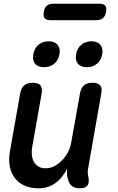

<svg xmlns="http://www.w3.org/2000/svg" viewBox="-20 -1007 640 1037"><path d="M411 10Q382 10 366.5 -4Q351 -18 345 -47Q342 -59 341.5 -72Q341 -85 343 -97Q318 -46 279 -18Q240 10 188 10Q145 10 112.5 -4.5Q80 -19 60 -45.5Q40 -72 33 -107.5Q26 -143 33 -186L89 -502Q94 -532 111 -546Q128 -560 157 -560Q187 -560 198.5 -546Q210 -532 205 -502L154 -214Q150 -192 152 -171Q154 -150 162.5 -134Q171 -118 187 -108Q203 -98 227 -98Q253 -98 276 -111Q299 -124 317.5 -143.5Q336 -163 348 -187Q360 -211 364 -234L412 -502Q417 -532 433.5 -546Q450 -560 480 -560Q509 -560 521 -546Q533 -532 527 -502L456 -98Q453 -85 454 -72.5Q455 -60 458 -47Q463 -18 451.5 -4Q440 10 411 10ZM449 -644Q417 -644 401 -662.5Q385 -681 391 -713Q396 -746 419 -765Q442 -784 474 -784Q506 -784 522 -765Q538 -746 532 -713Q526 -681 503.5 -662.5Q481 -644 449 -644ZM218 -644Q185 -644 169.5 -662.5Q154 -681 160 -713Q165 -746 187.5 -765Q210 -784 243 -784Q275 -784 291 -765Q307 -746 301 -713Q295 -681 272.5 -662.5Q250 -644 218 -644ZM253 -898Q230 -898 221 -909Q212 -920 217 -943Q220 -966 233 -976.5Q246 -987 269 -987H516Q539 -987 548 -976.5Q557 -966 553 -943Q549 -920 536 -909Q523 -898 500 -898Z"/></svg>

Font: Maple Mono SemiBold
Style: Italic
Weight: 600
Italic angle: -10°
Monospace: yes
Designer: subframe7536
Version: Version 7.000